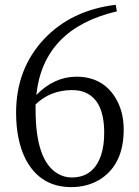

<svg xmlns="http://www.w3.org/2000/svg" viewBox="-20 -764 578 798"><path d="M278.3 -26.4Q369.1 -26.4 400.4 -120.1Q413.1 -159.2 413.1 -211.9Q413.1 -364.3 311.5 -386.7Q294.9 -389.6 278.3 -389.6Q188.5 -388.7 127.9 -330.1V-307.6Q127.9 -97.7 218.8 -43Q246.1 -26.4 278.3 -26.4ZM460.9 -744.1 465.8 -716.8Q160.2 -645.5 130.9 -369.1Q204.1 -444.3 296.9 -445.3Q404.3 -445.3 458 -360.4Q494.1 -303.7 494.1 -225.6Q494.1 -84 400.4 -21.5Q346.7 13.7 276.4 13.7Q146.5 13.7 85.9 -103.5Q46.9 -181.6 46.9 -295.9Q46.9 -477.5 163.1 -601.6Q276.4 -721.7 460.9 -744.1Z"/></svg>

Font: GenYoMin JP Regular
Style: Regular
Weight: 400
Version: Version 1.001;PS 1;hotconv 16.6.51;makeotf.lib2.5.65220 DEVE